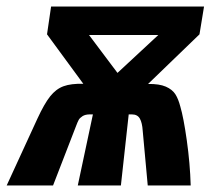

<svg xmlns="http://www.w3.org/2000/svg" viewBox="-50 -570 670 590"><path d="M206 -312.5 94.5 -464.5 107 -550H577L563 -464.5L405 -312Q439.5 -312.5 459.5 -303.8Q479.5 -295 488.8 -280.5Q498 -266 504 -243Q514 -209.5 524 -138.8Q534 -68 536 0H404L388.5 -168.5Q387 -192.5 379.8 -205.5Q372.5 -218.5 355 -218.5H345.5L321.5 0H189L235.5 -218.5H226.5Q212 -218.5 203.5 -213Q195 -207.5 191.8 -201.5Q188.5 -195.5 184 -183.5L113 0H-29.5L65 -205.5Q86 -251 104 -273.8Q122 -296.5 145.2 -305Q168.5 -313.5 206 -312.5ZM436.5 -462.5H223.5L311 -346Z"/></svg>

Font: JuliaMono ExtraBoldItalic
Style: Regular
Weight: 800
Italic angle: -9°
Monospace: yes
Designer: cormullion
Foundry: corm
Version: Version 0.049; ttfautohint (v1.8.4)